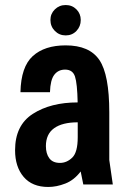

<svg xmlns="http://www.w3.org/2000/svg" viewBox="-20 -733 517 763"><path d="M61.3 -366.7H178.6Q180 -415.4 195.8 -435.9Q211.6 -456.4 238.7 -456.4Q268.9 -456.4 278 -428.9Q287.1 -401.4 288.6 -326Q181.3 -326 110.6 -280.6Q39.9 -235.3 39.9 -136Q39.9 -70 74 -30Q108.1 10 171.7 10Q204.7 10 239.6 -3.6Q274.4 -17.1 300.6 -51.6L311 0H428.3L414.3 -97.1V-286.3Q414.3 -436.6 374.9 -494.6Q335.6 -552.7 240.9 -552.7Q157.1 -552.7 110.2 -510.1Q63.3 -467.4 61.3 -366.7ZM288.9 -246.9V-187.6Q288.9 -127.7 267.1 -106.6Q245.3 -85.6 218.4 -85.6Q189.7 -85.6 176.1 -103.9Q162.4 -122.3 162.4 -152.3Q162.4 -200.1 195.1 -223.5Q227.7 -246.9 288.9 -246.9ZM241.2 -592.3Q266.7 -592.3 283.8 -610.1Q300.9 -627.9 300.9 -653.7Q300.9 -678.6 283.7 -695.8Q266.6 -713 241.1 -713Q215.6 -713 198 -695.7Q180.4 -678.5 180.4 -653.7Q180.4 -627.9 198 -610.1Q215.6 -592.3 241.2 -592.3Z"/></svg>

Font: Secuela Black
Style: Regular
Weight: 900
Designer: Fernando Haro
Foundry: deFharo
Version: Version 1.704